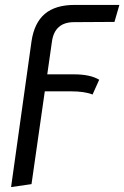

<svg xmlns="http://www.w3.org/2000/svg" viewBox="-20 -546 505 780"><path d="M191 -377 172 -244H280Q347 -244 383 -222L356 -162Q324 -175 267 -175H162L108 202L25 214L108 -378Q119 -453 162 -489.5Q205 -526 283 -526H465L445 -457L281 -456Q202 -456 191 -377Z"/></svg>

Font: Fira Sans Book
Style: Italic
Weight: 350
Italic angle: -8°
Designer: bBox Type GmbH & Carrois Corporate GbR & Edenspiekermann AG
Foundry: bBox Type GmbH & Carrois Corporate GbR & Edenspiekermann AG
Version: Version 4.301